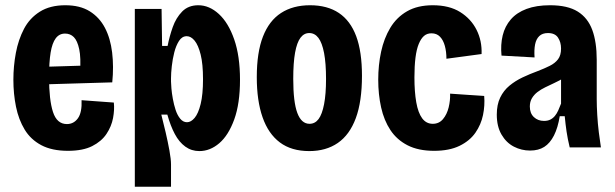

<svg xmlns="http://www.w3.org/2000/svg" viewBox="-20 -562 2343 732"><path d="M239 13Q178 13 137.5 -8.5Q97 -30 74 -68Q51 -106 41 -155Q31 -204 31 -258Q31 -310 40.5 -360.5Q50 -411 71.5 -452Q93 -493 132 -517.5Q171 -542 229 -542Q285 -542 322 -519Q359 -496 380 -456Q401 -416 407.5 -362Q414 -308 408 -248L137 -240V-307L303 -312L285 -285Q289 -342 282 -374.5Q275 -407 261.5 -420.5Q248 -434 228 -434Q206 -434 192.5 -416Q179 -398 173 -361.5Q167 -325 167 -268Q167 -181 182 -135Q197 -89 235 -89Q248 -89 258.5 -94.5Q269 -100 277 -111Q285 -122 288.5 -139.5Q292 -157 291 -180L414 -171Q417 -144 411 -112Q405 -80 386 -51.5Q367 -23 331.5 -5Q296 13 239 13Z M494 150V-252V-528H596L598 -387H619Q626 -423 638.5 -458.5Q651 -494 674.5 -518Q698 -542 736 -542Q778 -542 814.5 -508.5Q851 -475 873 -411.5Q895 -348 895 -258Q895 -167 873 -106.5Q851 -46 816 -16Q781 14 740 14Q710 14 686.5 -3Q663 -20 646.5 -51Q630 -82 618 -125H595Q603 -94 611.5 -57.5Q620 -21 626 12Q632 45 632 65V150ZM693 -96Q708 -96 722 -112.5Q736 -129 745 -165.5Q754 -202 754 -260Q754 -318 745 -354Q736 -390 722 -407Q708 -424 692 -424Q674 -424 662.5 -406Q651 -388 644.5 -362.5Q638 -337 635 -310Q632 -283 632 -264V-251Q632 -243 633.5 -225Q635 -207 639 -185Q643 -163 649.5 -143Q656 -123 667 -109.5Q678 -96 693 -96Z M1159 14Q1091 14 1047 -19Q1003 -52 981 -115Q959 -178 959 -268Q959 -362 982.5 -422.5Q1006 -483 1051.5 -512.5Q1097 -542 1162 -542Q1228 -542 1272 -512.5Q1316 -483 1338 -424Q1360 -365 1360 -273Q1360 -175 1336.5 -111.5Q1313 -48 1268 -17Q1223 14 1159 14ZM1160 -90Q1181 -90 1194.5 -108Q1208 -126 1215.5 -164.5Q1223 -203 1223 -261Q1223 -321 1215.5 -360Q1208 -399 1194 -417.5Q1180 -436 1159 -436Q1139 -436 1125.5 -418Q1112 -400 1105 -361.5Q1098 -323 1098 -261Q1098 -173 1113.5 -131.5Q1129 -90 1160 -90Z M1635 13Q1575 13 1534 -8Q1493 -29 1468.5 -66Q1444 -103 1433 -152.5Q1422 -202 1422 -258Q1422 -314 1433 -365Q1444 -416 1468 -456Q1492 -496 1532 -519Q1572 -542 1630 -542Q1693 -542 1734.5 -516Q1776 -490 1797 -448Q1818 -406 1816 -356L1682 -338Q1682 -365 1676 -387Q1670 -409 1657.5 -422Q1645 -435 1625 -435Q1608 -435 1596.5 -425Q1585 -415 1576.5 -394.5Q1568 -374 1564 -342Q1560 -310 1560 -267Q1560 -212 1567 -172Q1574 -132 1589.5 -111Q1605 -90 1630 -90Q1654 -90 1669 -108Q1684 -126 1690.5 -152.5Q1697 -179 1696 -205L1826 -196Q1829 -160 1821.5 -123.5Q1814 -87 1792.5 -56Q1771 -25 1732 -6Q1693 13 1635 13Z M2001 12Q1968 12 1939 -3Q1910 -18 1892 -49Q1874 -80 1874 -125Q1874 -163 1887 -190Q1900 -217 1922.5 -235.5Q1945 -254 1972.5 -267Q2000 -280 2030 -291Q2056 -301 2076 -311Q2096 -321 2107.5 -336Q2119 -351 2119 -377Q2119 -401 2107.5 -418.5Q2096 -436 2069 -436Q2048 -436 2036 -424.5Q2024 -413 2020 -392.5Q2016 -372 2018 -343L1892 -350Q1888 -392 1896.5 -427Q1905 -462 1927.5 -488Q1950 -514 1987.5 -528Q2025 -542 2077 -542Q2144 -542 2182.5 -518Q2221 -494 2238 -448Q2255 -402 2255 -334V-184Q2255 -158 2257 -124Q2259 -90 2263 -57.5Q2267 -25 2271 0H2152Q2144 -33 2140 -60.5Q2136 -88 2133 -119H2114Q2107 -75 2092 -45.5Q2077 -16 2055 -2Q2033 12 2001 12ZM2054 -101Q2068 -101 2078 -106Q2088 -111 2095.5 -120Q2103 -129 2108.5 -141.5Q2114 -154 2119 -167V-289L2152 -283Q2141 -271 2125 -262Q2109 -253 2092 -245Q2075 -237 2058.5 -229Q2042 -221 2029 -211Q2016 -201 2008 -187.5Q2000 -174 2000 -156Q2000 -130 2015.5 -115.5Q2031 -101 2054 -101Z"/></svg>

Font: Bricolage Grotesque Condensed
Style: Bold
Weight: 700
Width: 3
Designer: Mathieu Triay
Foundry: Atelier Triay
Version: Version 1.001;gftools[0.9.33.dev8+g029e19f]